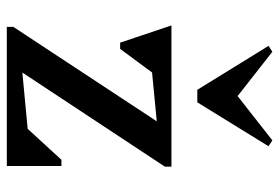

<svg xmlns="http://www.w3.org/2000/svg" viewBox="-148 -672 820 564"><g transform="rotate(90 262.0 -390.0)"><path d="M59 0V-19.2L364.7 -483.6H469.6V-464.4L163 0ZM137.5 0V-40.4L427.6 -67.8L338.6 -39.6L449.4 -160.5H467.7V0ZM105.3 -332.9 54.7 -483.6H405.7V-447.2L121.3 -419.8L205.8 -444L123.6 -332.9ZM132 -780.1 268.2 -673.3H256.2L392.4 -780.1L409.6 -768.8L280.6 -559.6H243.8L114.8 -768.8Z"/></g></svg>

Font: Platypi Light
Style: Regular
Weight: 300
Designer: David Sargent
Foundry: Bolt Cutter Type
Version: Version 1.200